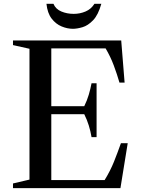

<svg xmlns="http://www.w3.org/2000/svg" viewBox="-20 -970 730 990"><path d="M47 0V-24L132 -44V-718.5L47 -737.5V-761.5H605L622.5 -544H596Q584 -586 566.8 -632.2Q549.5 -678.5 524.5 -720.5H244.5V-41.5H519.5Q549 -89.5 567.8 -136.5Q586.5 -183.5 603.5 -231.5H638.5L601 0ZM452 -263Q447 -293 438 -322.5Q429 -352 414.5 -381H230.5V-422.5H414.5Q429 -452 437.8 -481.8Q446.5 -511.5 452 -540.5H478V-263ZM356 -821.5Q327 -821.5 297.5 -833.8Q268 -846 246.2 -874.2Q224.5 -902.5 219.5 -950.5H255.5Q267 -923 296.2 -910.8Q325.5 -898.5 360 -898.5Q392.5 -898.5 421.2 -910.8Q450 -923 467 -950.5H502.5Q486.5 -893 460 -865.5Q433.5 -838 405.5 -829.8Q377.5 -821.5 356 -821.5Z"/></svg>

Font: Libre Caslon Text
Style: Regular
Weight: 400
Designer: Pablo Impallari, Rodrigo Fuenzalida, Katja Schimmel
Foundry: Pablo Impallari, Rodrigo Fuenzalida
Version: Version 2.000